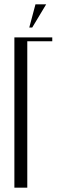

<svg xmlns="http://www.w3.org/2000/svg" viewBox="-20 -873 266 893"><path d="M129.9 -745.1H116.2L145 -853H194.8ZM46.9 0V-699.2H223.1V-681.2H106.9V0Z"/></svg>

Font: Moniqa Narrow Heading
Style: Regular
Weight: 400
Width: 4
Designer: Rajesh Rajput
Foundry: Rajesh Rajput
Version: Version 1.000